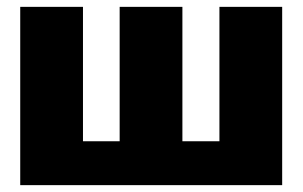

<svg xmlns="http://www.w3.org/2000/svg" viewBox="-20 -540 885 560"><path d="M39 0V-520H222V-128H329V-520H512V-128H620V-520H803V0Z"/></svg>

Font: Murecho ExtraBold
Style: Regular
Weight: 800
Designer: Neil Summerour
Foundry: Positype
Version: Version 1.010; ttfautohint (v1.8.3)